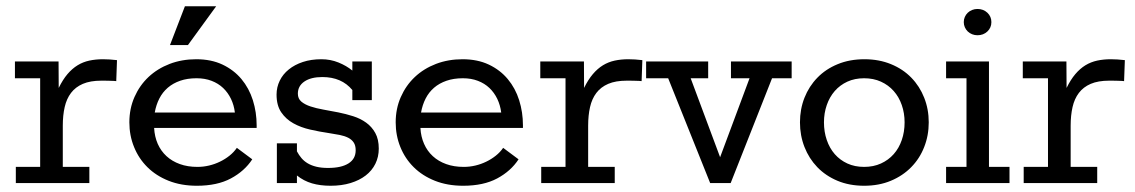

<svg xmlns="http://www.w3.org/2000/svg" viewBox="-20 -592 3671 621"><path d="M31.2 -52.2H109.9V-338.9H28.3V-393.1H169.4L169.9 -307.6Q183.1 -334.5 198.2 -352.3Q213.4 -370.1 231 -380.9Q248.5 -391.6 269 -396Q289.6 -400.4 313 -400.4Q334 -400.4 358.4 -397.5L356 -329.6Q355.5 -330.1 348.4 -330.3Q341.3 -330.6 333 -330.8Q324.7 -331.1 317.1 -331.1Q309.6 -331.1 308.1 -331.1Q272 -331.1 248 -320.8Q224.1 -310.5 209.7 -291.5Q195.3 -272.5 189.2 -245.6Q183.1 -218.8 183.1 -185.5V-52.2H269V0H31.2Z M478.5 -178.2Q480 -149.9 490.2 -126.7Q500.5 -103.5 518.6 -86.9Q536.6 -70.3 561.8 -61.3Q586.9 -52.2 618.7 -52.2Q637.7 -52.2 656.2 -56.6Q674.8 -61 691.4 -69.1Q708 -77.1 722.2 -88.4Q736.3 -99.6 746.1 -113.8L795.9 -76.7Q771 -38.6 726.8 -14.9Q682.6 8.8 616.7 8.8Q565.9 8.8 525.4 -7.3Q484.9 -23.4 456.8 -51.3Q428.7 -79.1 413.6 -116.5Q398.4 -153.8 398.4 -196.3Q398.4 -240.7 415 -278.3Q431.6 -315.9 460.4 -343Q489.3 -370.1 528.8 -385.3Q568.4 -400.4 614.7 -400.4Q663.1 -400.4 699.7 -383.1Q736.3 -365.7 761 -336.2Q785.6 -306.6 797.9 -267.8Q810.1 -229 810.1 -186.5V-178.2ZM739.7 -228Q736.8 -252 727.1 -272.2Q717.3 -292.5 701.7 -307.4Q686 -322.3 664.3 -330.6Q642.6 -338.9 615.7 -338.9Q585.9 -338.9 562.7 -330.8Q539.6 -322.8 522.7 -308.3Q505.9 -293.9 495.4 -273.4Q484.9 -252.9 480.5 -228ZM529.8 -446.3 578.1 -571.8H679.2L587.9 -446.3Z M875.5 -128.4H940.4V-102.5Q946.8 -90.3 955.1 -80.6Q963.4 -70.8 975.3 -63.7Q987.3 -56.6 1003.4 -52.7Q1019.5 -48.8 1041 -48.8Q1084 -48.8 1107.2 -63.5Q1130.4 -78.1 1130.4 -106Q1130.4 -121.6 1124 -131.1Q1117.7 -140.6 1106.2 -146.5Q1094.7 -152.3 1078.9 -155.5Q1063 -158.7 1043.5 -161.6Q1013.2 -166 983.2 -172.9Q953.1 -179.7 929 -193.1Q904.8 -206.5 889.6 -228.8Q874.5 -251 874.5 -286.1Q874.5 -310.1 884.8 -331.1Q895 -352.1 914.1 -367.4Q933.1 -382.8 959.7 -391.6Q986.3 -400.4 1019.5 -400.4Q1048.8 -400.4 1074.7 -389.9Q1100.6 -379.4 1119.6 -363.8V-393.1H1182.6V-268.1H1119.6V-300.8Q1085 -342.8 1022.5 -342.8Q985.8 -342.8 964.6 -328.4Q943.4 -314 943.4 -289.1Q943.4 -272.9 954.6 -263.4Q965.8 -253.9 984.1 -247.8Q1002.4 -241.7 1026.1 -237.5Q1049.8 -233.4 1074.2 -228.5Q1098.6 -223.6 1122.3 -216.1Q1146 -208.5 1164.3 -195.3Q1182.6 -182.1 1193.8 -161.9Q1205.1 -141.6 1205.1 -111.3Q1205.1 -84.5 1194.1 -62.3Q1183.1 -40 1162.8 -24.4Q1142.6 -8.8 1113.8 0Q1085 8.8 1049.3 8.8Q1015.6 8.8 989 1Q962.4 -6.8 940.4 -24.4V0H875.5Z M1339.8 -178.2Q1341.3 -149.9 1351.6 -126.7Q1361.8 -103.5 1379.9 -86.9Q1397.9 -70.3 1423.1 -61.3Q1448.2 -52.2 1480 -52.2Q1499 -52.2 1517.6 -56.6Q1536.1 -61 1552.7 -69.1Q1569.3 -77.1 1583.5 -88.4Q1597.7 -99.6 1607.4 -113.8L1657.2 -76.7Q1632.3 -38.6 1588.1 -14.9Q1543.9 8.8 1478 8.8Q1427.2 8.8 1386.7 -7.3Q1346.2 -23.4 1318.1 -51.3Q1290 -79.1 1274.9 -116.5Q1259.8 -153.8 1259.8 -196.3Q1259.8 -240.7 1276.4 -278.3Q1293 -315.9 1321.8 -343Q1350.6 -370.1 1390.1 -385.3Q1429.7 -400.4 1476.1 -400.4Q1524.4 -400.4 1561 -383.1Q1597.7 -365.7 1622.3 -336.2Q1647 -306.6 1659.2 -267.8Q1671.4 -229 1671.4 -186.5V-178.2ZM1601.1 -228Q1598.1 -252 1588.4 -272.2Q1578.6 -292.5 1563 -307.4Q1547.4 -322.3 1525.6 -330.6Q1503.9 -338.9 1477.1 -338.9Q1447.3 -338.9 1424.1 -330.8Q1400.9 -322.8 1384 -308.3Q1367.2 -293.9 1356.7 -273.4Q1346.2 -252.9 1341.8 -228Z M1730.5 -52.2H1809.1V-338.9H1727.5V-393.1H1868.7L1869.1 -307.6Q1882.3 -334.5 1897.5 -352.3Q1912.6 -370.1 1930.2 -380.9Q1947.8 -391.6 1968.3 -396Q1988.8 -400.4 2012.2 -400.4Q2033.2 -400.4 2057.6 -397.5L2055.2 -329.6Q2054.7 -330.1 2047.6 -330.3Q2040.5 -330.6 2032.2 -330.8Q2023.9 -331.1 2016.4 -331.1Q2008.8 -331.1 2007.3 -331.1Q1971.2 -331.1 1947.3 -320.8Q1923.3 -310.5 1908.9 -291.5Q1894.5 -272.5 1888.4 -245.6Q1882.3 -218.8 1882.3 -185.5V-52.2H1968.3V0H1730.5Z M2141.1 -338.9H2069.8V-393.1H2270.5V-338.9H2213.9L2309.1 -83.5L2404.3 -338.9H2344.2V-393.1H2540.5V-338.9H2477.1L2343.3 0H2276.9Z M2774.9 -52.2Q2805.2 -52.2 2829.3 -63.2Q2853.5 -74.2 2870.6 -93.5Q2887.7 -112.8 2896.7 -139.2Q2905.8 -165.5 2905.8 -196.3Q2905.8 -226.1 2896.7 -252.2Q2887.7 -278.3 2870.6 -297.6Q2853.5 -316.9 2829.3 -327.9Q2805.2 -338.9 2774.9 -338.9Q2744.6 -338.9 2720.7 -327.9Q2696.8 -316.9 2679.9 -297.6Q2663.1 -278.3 2654.1 -252.2Q2645 -226.1 2645 -196.3Q2645 -165.5 2654.1 -139.2Q2663.1 -112.8 2679.9 -93.5Q2696.8 -74.2 2720.7 -63.2Q2744.6 -52.2 2774.9 -52.2ZM2774.9 8.8Q2727.1 8.8 2688.7 -7.3Q2650.4 -23.4 2623.5 -51.3Q2596.7 -79.1 2582 -116.5Q2567.4 -153.8 2567.4 -196.3Q2567.4 -238.8 2582 -275.9Q2596.7 -313 2623.8 -340.8Q2650.9 -368.7 2689.5 -384.5Q2728 -400.4 2775.9 -400.4Q2823.2 -400.4 2861.8 -384.5Q2900.4 -368.7 2927.5 -340.8Q2954.6 -313 2969.2 -275.9Q2983.9 -238.8 2983.9 -196.3Q2983.9 -153.8 2969.2 -116.5Q2954.6 -79.1 2927.2 -51.3Q2899.9 -23.4 2861.3 -7.3Q2822.8 8.8 2774.9 8.8Z M3040 -52.2H3106V-338.9H3040V-393.1H3178.7V-52.2H3245.1V0H3040ZM3097.2 -520.5Q3097.2 -529.3 3100.6 -537.1Q3104 -544.9 3110.1 -550.8Q3116.2 -556.6 3124.3 -559.8Q3132.3 -563 3141.6 -563Q3160.6 -563 3173.6 -550.8Q3186.5 -538.6 3186.5 -520.5Q3186.5 -502.4 3173.6 -490.2Q3160.6 -478 3141.6 -478Q3132.3 -478 3124.3 -481.2Q3116.2 -484.4 3110.1 -490.2Q3104 -496.1 3100.6 -503.9Q3097.2 -511.7 3097.2 -520.5Z M3291 -52.2H3369.6V-338.9H3288.1V-393.1H3429.2L3429.7 -307.6Q3442.9 -334.5 3458 -352.3Q3473.1 -370.1 3490.7 -380.9Q3508.3 -391.6 3528.8 -396Q3549.3 -400.4 3572.8 -400.4Q3593.8 -400.4 3618.2 -397.5L3615.7 -329.6Q3615.2 -330.1 3608.2 -330.3Q3601.1 -330.6 3592.8 -330.8Q3584.5 -331.1 3576.9 -331.1Q3569.3 -331.1 3567.9 -331.1Q3531.7 -331.1 3507.8 -320.8Q3483.9 -310.5 3469.5 -291.5Q3455.1 -272.5 3449 -245.6Q3442.9 -218.8 3442.9 -185.5V-52.2H3528.8V0H3291Z"/></svg>

Font: Rokkitt
Style: Regular
Weight: 400
Version: Version 1.2; ttfautohint (v1.5) -l 7 -r 28 -G 50 -x 13 -D la